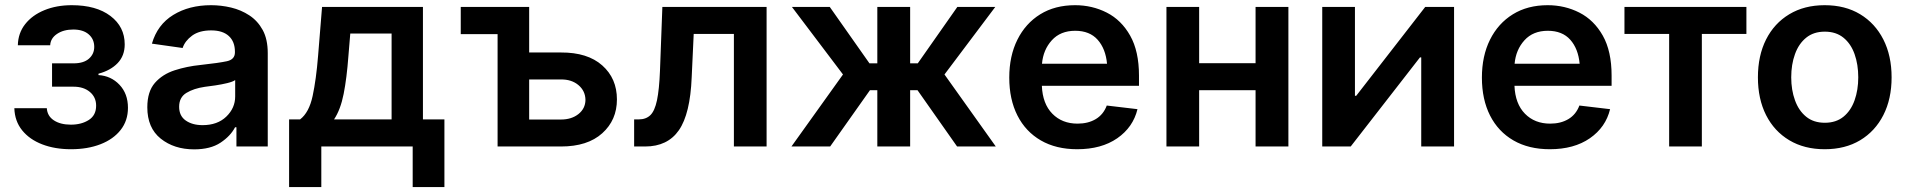

<svg xmlns="http://www.w3.org/2000/svg" viewBox="-20 -573 7461 751"><path d="M36.1 -149.9H163.1Q165 -119.1 190.7 -102.3Q216.3 -85.4 257.3 -85.4Q298.8 -85.4 327.4 -103.8Q356 -122.1 356 -159.7Q356 -192.9 331.5 -213.4Q307.1 -233.9 267.6 -233.9H183.6V-325.2H267.6Q307.1 -325.2 327.9 -343.5Q348.6 -361.8 348.6 -389.6Q348.6 -419.9 326.9 -438.7Q305.2 -457.5 266.6 -457.5Q228.5 -457.5 203.1 -440.4Q177.7 -423.3 176.3 -396H49.8Q50.8 -443.4 78.4 -478.5Q106 -513.7 153.6 -533.2Q201.2 -552.7 260.7 -552.7Q356.4 -552.7 412.1 -510.5Q467.8 -468.3 467.8 -399.4Q467.8 -355 440.2 -326.2Q412.6 -297.4 365.2 -284.7V-279.3Q414.1 -276.4 447.3 -241.5Q480.5 -206.5 480.5 -151.4Q480.5 -101.1 451.9 -64.7Q423.3 -28.3 373 -8.8Q322.8 10.7 257.8 10.7Q194.8 10.7 145.3 -8.3Q95.7 -27.3 66.7 -63.2Q37.6 -99.1 36.1 -149.9Z M739.3 11.2Q661.1 11.2 608.6 -30.8Q556.2 -72.8 556.2 -153.3Q556.2 -214.8 585.9 -248.8Q615.7 -282.7 663.3 -298.1Q710.9 -313.5 763.7 -318.8Q835.9 -326.7 867.4 -333.5Q898.9 -340.3 898.9 -368.2V-370.6Q898.9 -410.2 875 -432.1Q851.1 -454.1 806.2 -454.1Q759.3 -454.1 731.4 -433.6Q703.6 -413.1 694.3 -385.3L574.2 -402.3Q595.7 -476.6 657.7 -514.6Q719.7 -552.7 805.7 -552.7Q844.7 -552.7 883.8 -543.5Q922.9 -534.2 955.3 -512.9Q987.8 -491.7 1007.6 -455.6Q1027.3 -419.4 1027.3 -365.2V0H904.8V-75.2H899.4Q881.8 -41 842.5 -14.9Q803.2 11.2 739.3 11.2ZM772.5 -83.5Q830.6 -83.5 865.2 -116.9Q899.9 -150.4 899.9 -195.8V-259.8Q891.1 -253.4 869.1 -248Q847.2 -242.7 822.5 -239Q797.9 -235.4 781.2 -233.4Q737.8 -227.1 709.2 -209.7Q680.7 -192.4 680.7 -155.3Q680.7 -119.6 706.5 -101.6Q732.4 -83.5 772.5 -83.5Z M1110.8 158.7V-106H1153.8Q1189 -132.8 1202.9 -197.8Q1216.8 -262.7 1224.1 -354L1239.7 -545.9H1634.3V-106H1718.3V158.7H1594.2V0H1236.8V158.7ZM1286.6 -106H1511.7V-441.9H1350.1L1342.8 -354Q1336.4 -267.6 1324.2 -205.8Q1312 -144 1286.6 -106Z M2049.8 -367.7H2174.3Q2278.3 -368.2 2335.7 -317.1Q2393.1 -266.1 2393.1 -184.1Q2393.1 -103.5 2335.7 -51.8Q2278.3 0 2174.3 0H1926.3V-439.5H1782.2V-545.9H2049.8ZM2049.8 -262.2V-105.5H2174.3Q2215.8 -105.5 2242.7 -127Q2269.5 -148.4 2270 -182.1Q2269.5 -217.3 2242.7 -240Q2215.8 -262.7 2174.3 -262.2Z M2460.4 0V-106H2478.5Q2506.8 -106 2523.9 -122.6Q2541 -139.2 2549.8 -180.9Q2558.6 -222.7 2561.5 -296.9L2570.8 -545.9H2978.5V0H2850.6V-440.4H2693.4L2685.5 -270.5Q2679.7 -127.4 2635.5 -63.7Q2591.3 0 2503.4 0Z M3075.7 0 3277.3 -281.7 3077.6 -545.9H3225.6L3380.9 -325.2H3411.6V-545.9H3540V-325.2H3569.8L3724.6 -545.9H3873L3674.3 -281.7L3875 0H3723.6L3568.8 -220.2H3540V0H3411.6V-220.2H3382.8L3227.1 0Z M4193.4 10.7Q4110.8 10.7 4051.3 -23.7Q3991.7 -58.1 3959.7 -121.1Q3927.7 -184.1 3927.7 -269.5Q3927.7 -354 3959.5 -417.7Q3991.2 -481.4 4048.8 -517.1Q4106.4 -552.7 4185.1 -552.7Q4252 -552.7 4309.1 -523.7Q4366.2 -494.6 4400.6 -433.6Q4435.1 -372.6 4435.1 -277.3V-237.3H4055.2Q4058.1 -167 4096.2 -128.2Q4134.3 -89.4 4194.8 -89.4Q4236.3 -89.4 4266.1 -107.2Q4295.9 -125 4309.1 -160.2L4429.2 -146Q4412.1 -75.2 4350.1 -32.2Q4288.1 10.7 4193.4 10.7ZM4055.7 -323.7H4310.1Q4304.7 -382.3 4273.4 -417.5Q4242.2 -452.6 4185.5 -452.6Q4127.9 -452.6 4094.2 -415.5Q4060.5 -378.4 4055.7 -323.7Z M4670.4 -545.9V-325.7H4891.1V-545.9H5019.5V0H4891.1V-220.2H4670.4V0H4542.5V-545.9Z M5667.5 0H5539.1V-348.6H5534.2L5263.2 0H5151.9V-545.9H5279.8V-198.2H5284.7L5554.7 -545.9H5667.5Z M6042 10.7Q5959.5 10.7 5899.9 -23.7Q5840.3 -58.1 5808.3 -121.1Q5776.4 -184.1 5776.4 -269.5Q5776.4 -354 5808.1 -417.7Q5839.8 -481.4 5897.5 -517.1Q5955.1 -552.7 6033.7 -552.7Q6100.6 -552.7 6157.7 -523.7Q6214.8 -494.6 6249.3 -433.6Q6283.7 -372.6 6283.7 -277.3V-237.3H5903.8Q5906.7 -167 5944.8 -128.2Q5982.9 -89.4 6043.5 -89.4Q6085 -89.4 6114.7 -107.2Q6144.5 -125 6157.7 -160.2L6277.8 -146Q6260.7 -75.2 6198.7 -32.2Q6136.7 10.7 6042 10.7ZM5904.3 -323.7H6158.7Q6153.3 -382.3 6122.1 -417.5Q6090.8 -452.6 6034.2 -452.6Q5976.6 -452.6 5942.9 -415.5Q5909.2 -378.4 5904.3 -323.7Z M6508.8 0V-440.4H6334V-545.9H6811V-440.4H6636.7V0Z M7117.2 10.7Q7037.6 10.7 6978.8 -24.4Q6919.9 -59.6 6887.9 -122.8Q6856 -186 6856 -270.5Q6856 -355 6887.9 -418.5Q6919.9 -481.9 6978.8 -517.3Q7037.6 -552.7 7117.2 -552.7Q7197.3 -552.7 7255.9 -517.3Q7314.5 -481.9 7346.7 -418.5Q7378.9 -355 7378.9 -270.5Q7378.9 -186 7346.7 -122.8Q7314.5 -59.6 7255.9 -24.4Q7197.3 10.7 7117.2 10.7ZM7117.7 -92.8Q7161.6 -92.8 7190.7 -116.5Q7219.7 -140.1 7234.1 -180.7Q7248.5 -221.2 7248.5 -270.5Q7248.5 -320.8 7234.1 -361.3Q7219.7 -401.9 7190.7 -425.5Q7161.6 -449.2 7117.7 -449.2Q7073.7 -449.2 7044.7 -425.5Q7015.6 -401.9 7001 -361.3Q6986.3 -320.8 6986.3 -270.5Q6986.3 -221.2 7001 -180.7Q7015.6 -140.1 7044.7 -116.5Q7073.7 -92.8 7117.7 -92.8Z"/></svg>

Font: Inter Semi Bold
Style: Regular
Weight: 600
Designer: Rasmus Andersson
Foundry: rsms
Version: Version 4.000;git-e0f93cc